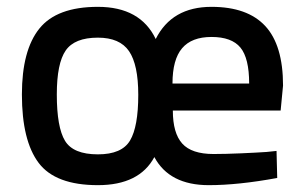

<svg xmlns="http://www.w3.org/2000/svg" viewBox="-20 -530 888 561"><path d="M604 -80Q638 -80 684 -82Q730 -84 759 -86L788 -89L790 -10Q676 11 590 11Q475 11 431 -71Q387 11 266 11Q142 11 93 -54Q44 -119 44 -254Q44 -383 95 -446.5Q146 -510 266 -510Q390 -510 435 -416Q482 -510 598 -510Q703 -510 755 -454Q807 -398 807 -280L800 -207H485Q485 -141 512.5 -110.5Q540 -80 604 -80ZM266 -79Q336 -79 360 -119.5Q384 -160 384 -253Q384 -341 357 -380.5Q330 -420 266 -420Q198 -420 172 -382.5Q146 -345 146 -254Q146 -158 170 -118.5Q194 -79 266 -79ZM484 -286H708Q708 -360 682.5 -391Q657 -422 598 -422Q540 -422 512 -389Q484 -356 484 -286Z"/></svg>

Font: TitilliumText
Style: Medium
Weight: 500
Designer: Accademia di Belle Arti di Urbino and others
Foundry: Accademia di Belle Arti di Urbino and others.
Version: Version 60.001